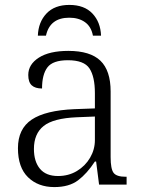

<svg xmlns="http://www.w3.org/2000/svg" viewBox="-20 -751 582 781"><path d="M53 -148Q53 -227 109 -264.5Q165 -302 283 -307L366 -310V-372Q366 -439 344 -472.5Q322 -506 256 -506Q195 -506 173 -477Q151 -448 151 -391Q123 -391 109 -404Q95 -417 95 -446Q95 -489 138 -516.5Q181 -544 258 -544Q347 -544 388.5 -504Q430 -464 430 -379V-112Q430 -64 442 -48Q454 -32 491 -32H495V0H383L371 -94H366Q334 -45 297.5 -17.5Q261 10 201 10Q135 10 94 -30Q53 -70 53 -148ZM366 -181V-277L292 -274Q197 -270 157.5 -238.5Q118 -207 118 -145Q118 -94 142.5 -64.5Q167 -35 216 -35Q259 -35 293 -55.5Q327 -76 346.5 -109.5Q366 -143 366 -181ZM262 -731Q323 -731 356 -696Q389 -661 391 -606H358Q351 -643 325.5 -661Q300 -679 262 -679Q183 -679 167 -606H134Q136 -661 169 -696Q202 -731 262 -731Z"/></svg>

Font: Noto Serif Light
Style: Regular
Weight: 300
Designer: Monotype Design Team
Foundry: Monotype Imaging Inc.
Version: Version 1.001